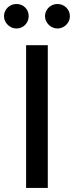

<svg xmlns="http://www.w3.org/2000/svg" viewBox="-57 -931 366 951"><path d="M179.7 0H72.3V-707H179.7ZM-37.1 -850.6Q-37.1 -867.2 -28.8 -881.1Q-20.5 -895 -6.3 -903.1Q7.8 -911.1 24.4 -911.1Q50.8 -911.1 67.9 -893.8Q85 -876.5 85 -850.6Q85 -834.5 77.1 -820.6Q69.3 -806.6 55.4 -798.3Q41.5 -790 24.4 -790Q8.3 -790 -5.9 -798.3Q-20 -806.6 -28.6 -820.8Q-37.1 -835 -37.1 -850.6ZM166 -850.6Q166 -867.2 174.3 -881.1Q182.6 -895 196.8 -903.1Q210.9 -911.1 227.5 -911.1Q253.4 -911.1 271.2 -893.6Q289.1 -876 289.1 -850.6Q289.1 -834.5 280.8 -820.6Q272.5 -806.6 258.3 -798.3Q244.1 -790 227.5 -790Q211.4 -790 197.3 -798.3Q183.1 -806.6 174.6 -820.8Q166 -835 166 -850.6Z"/></svg>

Font: WEMIX Pretendard Medium
Style: Regular
Weight: 500
Designer: Base glyphs from Inter by Rasmus Andersson; Hangeul glyphs from Noto Sans CJK(Source Han Sans) by Jang Soo-young and Kan
Foundry: Kil Hyung-jin
Version: Version 1.000